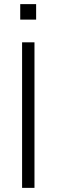

<svg xmlns="http://www.w3.org/2000/svg" viewBox="-20 -910 274 930"><path d="M87 0V-705H147V0ZM78 -815V-890H155V-815Z"/></svg>

Font: Nunito Sans 10pt Condensed Light
Style: Regular
Weight: 300
Width: 3
Designer: Vernon Adams
Foundry: Vernon Adams
Version: Version 3.101;gftools[0.9.27]